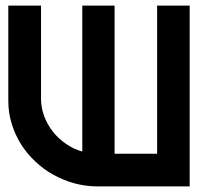

<svg xmlns="http://www.w3.org/2000/svg" viewBox="-20 -668 709 688"><path d="M543 -647.9H659.7V0H331.5Q287.6 0 248 -10.7Q208 -21.5 171.9 -41.5Q136.2 -61 106.4 -89.4Q76.2 -117.7 55.2 -151.4Q33.7 -185.5 22 -224.6Q9.8 -262.7 9.8 -306.2V-647.9H127V-314Q127 -281.2 138.7 -251Q149.4 -221.7 169.9 -195.8Q189 -171.4 216.8 -152.3Q244.6 -133.3 274.9 -125V-647.9H390.6V-117.2H543Z"/></svg>

Font: Sangha Kali
Style: Regular
Weight: 400
Designer: Seslavinskaya Anna
Foundry: Popkern
Version: Version 2.000;PS 002.000;hotconv 1.0.88;makeotf.lib2.5.64775